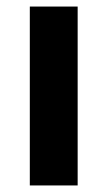

<svg xmlns="http://www.w3.org/2000/svg" viewBox="-20 -566 328 586"><path d="M217 0H71V-546H217Z"/></svg>

Font: Noto Sans Bengali SemiCondensed
Style: Bold
Weight: 700
Width: 4
Designer: Jelle Bosma - Monotype Design Team
Foundry: Monotype Imaging Inc.
Version: Version 2.003